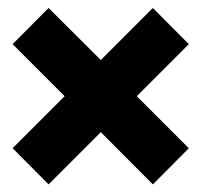

<svg xmlns="http://www.w3.org/2000/svg" viewBox="-20 -579 514 490"><path d="M370.1 -108.4 461.9 -200.7 329.1 -333.5 461.9 -466.3 370.1 -558.6 237.3 -425.8 104 -558.6 12.2 -466.3 145 -333.5 12.2 -200.7 104 -108.4 237.3 -241.7Z"/></svg>

Font: Wand UI Pro Black
Style: Regular
Weight: 900
Designer: Andreas Faust
Version: Version 1.003;FEAKit 1.0